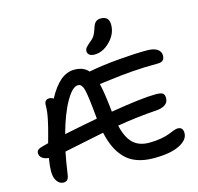

<svg xmlns="http://www.w3.org/2000/svg" viewBox="-137 -1126 1339 1297"><g transform="rotate(-15 533.0 -478.0)"><path d="M576.2 -755.9Q553.2 -755.9 540.5 -765.6Q527.8 -775.4 527.8 -792Q527.8 -805.7 536.4 -816.2Q544.9 -826.7 566.9 -845.2Q590.3 -863.3 600.6 -880.6Q610.8 -897.9 621.1 -930.2Q629.9 -959 643.3 -970Q656.7 -981 678.2 -981Q735.8 -981 735.8 -921.9Q735.8 -858.4 685.3 -807.1Q634.8 -755.9 576.2 -755.9ZM148.9 24.9Q123.5 24.9 105.2 0Q86.9 -24.9 86.9 -69.8Q86.9 -104.5 96.2 -161.1Q67.9 -163.6 50.5 -176.8Q33.2 -189.9 33.2 -211.9Q33.2 -225.6 43 -233.9Q52.7 -242.2 83 -250Q110.8 -257.3 117.2 -258.8Q120.6 -271.5 130.9 -308.8Q141.1 -346.2 145.5 -364Q149.9 -381.8 156.2 -411.4Q162.6 -440.9 165.3 -464.8Q168 -488.8 168 -512.2Q168 -529.8 176.8 -539.8Q185.5 -549.8 202.1 -549.8Q217.8 -549.8 231.9 -540Q273.4 -617.7 318.4 -655.3Q363.3 -692.9 415 -692.9Q480 -692.9 513.2 -653.8Q609.9 -672.4 724.9 -682.1Q839.8 -691.9 922.9 -691.9Q970.7 -691.9 995.4 -675.5Q1020 -659.2 1020 -630.9Q1020 -586.9 974.1 -586.9Q876 -586.9 790 -580.1Q704.1 -573.2 638.7 -564.2Q573.2 -555.2 558.1 -554.2Q572.8 -499.5 587.9 -356.9V-353Q810.5 -390.1 903.8 -390.1Q940.4 -390.1 953.1 -381.1Q965.8 -372.1 965.8 -348.1Q965.8 -317.4 942.1 -301.5Q918.5 -285.6 877.9 -283.2Q752.4 -275.4 605 -251Q624 -166.5 665.3 -125.7Q706.5 -85 779.8 -85Q823.7 -85 861.3 -91.8Q898.9 -98.6 918.9 -106.9Q939 -115.2 957.8 -122.1Q976.6 -128.9 987.8 -128.9Q1024.9 -128.9 1024.9 -86.9Q1024.9 -39.6 961.9 -7.8Q898.9 23.9 782.2 23.9Q716.3 23.9 666.3 6.1Q616.2 -11.7 582.8 -46.6Q549.3 -81.5 528.3 -126.2Q507.3 -170.9 494.1 -231Q433.6 -219.2 339.8 -199.5Q246.1 -179.7 215.8 -173.8Q202.6 -109.4 189.9 -21Q187 2.9 177.5 14.2Q168 25.4 148.9 24.9ZM412.1 -585Q374 -585 327.9 -504.6Q281.7 -424.3 244.1 -288.1Q396.5 -319.3 478 -334Q478 -342.3 477.1 -345.2Q473.1 -384.8 470.5 -410.6Q467.8 -436.5 464.6 -462.9Q461.4 -489.3 458.7 -505.1Q456.1 -521 452.4 -536.4Q448.7 -551.8 445.1 -559.6Q441.4 -567.4 436.3 -574Q431.2 -580.6 425.3 -582.8Q419.4 -585 412.1 -585Z"/></g></svg>

Font: Shantell Sans Irregular Bouncy
Style: Regular
Weight: 500
Designer: Stephen Nixon, Anya Danilova, Shantell Martin
Foundry: Arrow Type
Version: Version 1.006;[9816181b4]